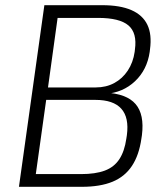

<svg xmlns="http://www.w3.org/2000/svg" viewBox="-20 -720 627 740"><path d="M151 -700H374Q443 -700 486.5 -681Q530 -662 548 -624.5Q566 -587 558 -529L557 -520Q547 -451 500.5 -407Q454 -363 386 -358V-363Q468 -359 502.5 -319Q537 -279 527 -199L525 -186Q516 -122 488.5 -80.5Q461 -39 413.5 -19.5Q366 0 295 0H53ZM292 -49Q348 -49 384 -62.5Q420 -76 440 -106.5Q460 -137 467 -186L469 -199Q478 -267 447.5 -301Q417 -335 348 -335H158L118 -49ZM349 -383Q389 -383 420.5 -400Q452 -417 472.5 -448Q493 -479 499 -520L500 -529Q509 -593 475 -622Q441 -651 358 -651H202L165 -383Z"/></svg>

Font: Pathway Extreme 8pt Thin 12pt Thin
Style: Italic
Weight: 250
Italic angle: -8°
Version: Version 1.001;gftools[0.9.26]